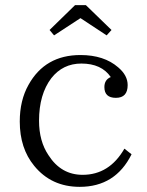

<svg xmlns="http://www.w3.org/2000/svg" viewBox="-20 -723 575 749"><path d="M493.2 -121.1Q430.2 5.9 291 5.9Q180.2 5.9 113.3 -76.2Q57.1 -144.5 57.1 -249Q57.1 -331.5 91.3 -392.1Q155.8 -508.3 293.9 -508.3Q385.7 -508.3 440.9 -460.4Q478 -429.2 478 -391.1Q478 -341.3 432.1 -341.3Q387.2 -341.3 387.2 -383.3Q387.2 -412.1 412.1 -422.4Q376 -475.1 297.4 -475.1Q225.1 -475.1 180.2 -418Q132.3 -355 132.3 -252Q132.3 -171.9 169.4 -117.2Q218.3 -41 302.2 -41Q406.7 -41 465.3 -143.1ZM272.9 -703.1H314.9L415 -606L396 -585L293.9 -652.3L190.9 -585L173.3 -606Z"/></svg>

Font: I.Ming
Style: Regular
Weight: 400
Designer: Ichiten Fonts Project
Version: Version 5.10 Mar 24, 2018